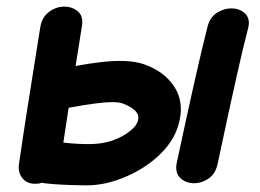

<svg xmlns="http://www.w3.org/2000/svg" viewBox="-20 -555 784 579"><path d="M91 -1Q99 -1 106 -4Q113 -2 138.5 0Q164 2 192.5 3Q221 4 238 4Q268 4 294.5 -1.5Q321 -7 347 -17Q416 -44 463.5 -90.5Q511 -137 522 -194Q534 -252 504 -296Q474 -340 415 -361Q367 -378 279 -367Q252 -364 208 -356L227 -476Q232 -506 215 -520.5Q198 -535 173.5 -535Q149 -535 127.5 -519Q106 -503 101 -470Q56 -191 37 -59Q34 -33 49 -16Q64 1 91 -1ZM171 -125 187 -230Q241 -240 268 -243Q328 -251 350 -243Q405 -222 396 -192Q394 -178 373.5 -161Q353 -144 324 -133Q292 -121 253 -120.5Q214 -120 171 -125ZM513 -64Q507 -35 523 -19Q539 -3 563.5 -2.5Q588 -2 609.5 -17Q631 -32 637 -64Q702 -371 727 -465Q736 -495 721.5 -511.5Q707 -528 682.5 -529.5Q658 -531 635 -517Q612 -503 605 -471Q577 -363 513 -64Z"/></svg>

Font: Balsamiq Sans
Style: Bold Italic
Weight: 700
Italic angle: -12°
Designer: Michael Angeles
Foundry: Balsamiq SRL
Version: Version 1.020; ttfautohint (v1.8.4.7-5d5b);gftools[0.9.26]